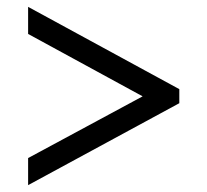

<svg xmlns="http://www.w3.org/2000/svg" viewBox="-20 -638 605 560"><path d="M62 -98V-177L396 -357L62 -539V-618L503 -378V-337Z"/></svg>

Font: Noto Serif Myanmar
Style: Bold
Weight: 700
Designer: Ben Mitchell and the Monotype Design Team
Foundry: Monotype Imaging Inc.
Version: Version 2.106; ttfautohint (v1.8.4.7-5d5b)